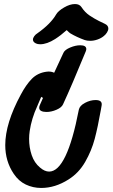

<svg xmlns="http://www.w3.org/2000/svg" viewBox="-20 -982 559 950"><path d="M453 -487Q487 -487 483 -461L479 -438Q464 -353 448.5 -294.5Q433 -236 401.5 -181Q370 -126 319 -94Q253 -52 184 -52Q143 -52 107.5 -69Q72 -86 48 -122Q6 -184 6 -264Q6 -372 83 -514Q109 -563 137.5 -592Q166 -621 209 -627Q213 -628 220 -628Q236 -628 248 -622Q278 -688 294 -721Q301 -736 327.5 -747Q354 -758 377 -758Q407 -758 407 -739Q407 -735 404 -727Q335 -559 292 -466Q285 -450 259.5 -439Q234 -428 210 -428Q194 -428 184 -433Q174 -438 174 -449Q174 -456 178 -464L193 -498Q188 -499 184 -503L164 -456Q136 -395 127 -334Q124 -315 124 -295Q124 -252 137 -214Q150 -176 178 -153Q201 -133 223 -133Q311 -133 370 -439Q374 -459 400.5 -473Q427 -487 453 -487ZM499 -864Q516 -856 516 -841Q516 -832 509.5 -821.5Q503 -811 494 -804Q481 -793 462.5 -786.5Q444 -780 426 -780Q410 -780 399 -784Q360 -798 328 -817Q323 -820 310 -833Q281 -807 253 -789Q212 -763 179 -763Q166 -763 158 -767Q143 -774 143 -786Q143 -794 149.5 -803Q156 -812 166 -818Q231 -864 258 -911Q268 -928 297 -945Q326 -962 351 -962Q373 -962 383 -947Q400 -921 423 -905.5Q446 -890 469 -878.5Q492 -867 499 -864Z"/></svg>

Font: Sedgwick Ave Display
Style: Regular
Weight: 400
Designer: Kevin Burke, Pedro Vergani
Foundry: Google, Inc.
Version: Version 1.000